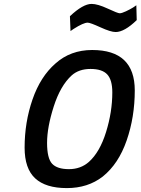

<svg xmlns="http://www.w3.org/2000/svg" viewBox="-20 -952 720 983"><path d="M572 -788Q547 -788 494.5 -812Q442 -836 429 -836Q407 -836 357 -804L341 -793L338 -869Q405 -932 449 -932Q480 -932 531.5 -908Q583 -884 593 -884Q603 -884 624.5 -894Q646 -904 662 -914L678 -925L680 -849Q617 -788 572 -788ZM435 -123Q491 -173 523 -276Q555 -379 555 -479Q555 -543 529 -571Q503 -599 443.5 -599Q384 -599 347 -566Q289 -513 255 -406.5Q221 -300 221 -220.5Q221 -141 247 -113.5Q273 -86 333 -86Q393 -86 435 -123ZM506 -48Q430 11 322 11Q214 11 160 -39Q106 -89 106 -196Q106 -326 146.5 -443Q187 -560 264 -627Q341 -696 452 -696Q670 -696 670 -489Q670 -353 628.5 -233Q587 -113 506 -48Z"/></svg>

Font: Titillium Web
Style: SemiBold Italic
Weight: 600
Italic angle: -13°
Version: Version 1.001;PS 57.000;hotconv 1.0.70;makeotf.lib2.5.55311